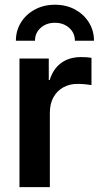

<svg xmlns="http://www.w3.org/2000/svg" viewBox="-20 -770 414 790"><path d="M60.1 0V-529.3H180.7V-440.9H184.6Q198.7 -486.8 231.9 -511Q265.1 -535.2 314 -535.2Q325.2 -535.2 336.9 -534.4Q348.6 -533.7 356.4 -532.2V-419.9Q349.6 -421.4 332.5 -423.1Q315.4 -424.8 297.9 -424.8Q266.1 -424.8 240.5 -410.6Q214.8 -396.5 200 -369.9Q185.1 -343.3 185.1 -305.2V0ZM206.1 -750.5Q252.9 -750.5 289.1 -730.7Q325.2 -710.9 345.9 -677.5Q366.7 -644 366.7 -602.5H288.1Q288.1 -634.8 264.4 -655.5Q240.7 -676.3 206.1 -676.3Q170.9 -676.3 147.5 -655.5Q124 -634.8 124 -602.5H45.4Q45.4 -644 66.2 -677.5Q86.9 -710.9 123.3 -730.7Q159.7 -750.5 206.1 -750.5Z"/></svg>

Font: Inter 24pt SemiBold
Style: Regular
Weight: 600
Designer: Rasmus Andersson
Foundry: rsms
Version: Version 4.001;git-66647c0bb